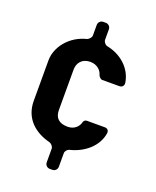

<svg xmlns="http://www.w3.org/2000/svg" viewBox="-129 -749 678 832"><g transform="rotate(20 210.0 -333.0)"><path d="M212 -192C170 -192 152 -213 152 -248V-434C152 -461 168 -490 210 -490C239 -490 260 -472 266 -449C268 -443 277 -434 283 -434H362C376 -434 384 -443 382 -457C372 -520 320 -566 254 -579C245 -581 236 -592 236 -602V-650C236 -662 226 -672 214 -672H202C190 -672 180 -662 180 -650V-601C180 -592 170 -581 161 -578C86 -560 36 -496 36 -434V-248C36 -164 94 -119 162 -102C171 -99 180 -88 180 -79V-16C180 -4 190 6 202 6H214C226 6 236 -4 236 -16V-79C236 -88 245 -99 255 -101C317 -116 374 -161 383 -225C384 -237 377 -245 365 -245H281C275 -245 268 -239 267 -234C262 -212 243 -192 212 -192Z"/></g></svg>

Font: DIN Rundschrift
Style: Breit
Weight: 400
Width: 7
Version: Version 1.027